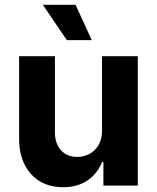

<svg xmlns="http://www.w3.org/2000/svg" viewBox="-20 -783 662 810"><path d="M410.4 -232V-545.9H561.3V0H416.2V-99.2H410.4Q392 -51.6 349.4 -22.1Q306.7 7.3 245.3 6.8Q190.5 6.8 148.9 -17.7Q107.3 -42.3 84 -88.3Q60.7 -134.4 60.7 -198V-545.9H211.7V-224.6Q211.7 -177 237.6 -148.8Q263.5 -120.6 306.6 -121.1Q333.8 -121.1 357.3 -133.6Q380.9 -146.1 395.6 -170.8Q410.4 -195.6 410.4 -232ZM262.1 -613.7 160.7 -762.7H298.8L367.2 -613.7Z"/></svg>

Font: Inter
Style: Regular
Weight: 400
Designer: Rasmus Andersson
Foundry: rsms
Version: Version 4.000;git-8c9346024